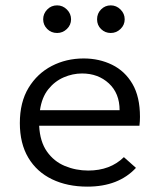

<svg xmlns="http://www.w3.org/2000/svg" viewBox="-20 -686 603 716"><path d="M306 10Q231 10 174 -17.5Q117 -45 85.5 -98Q54 -151 54 -227Q54 -305 86.5 -358.5Q119 -412 173 -440Q227 -468 292 -468Q350 -468 398 -444.5Q446 -421 474 -373Q502 -325 502 -250Q502 -242 501.5 -234Q501 -226 500 -217H126Q129 -158 155 -121Q181 -84 222 -67Q263 -50 309 -50Q391 -50 442 -100L487 -60Q422 10 306 10ZM129 -275H426Q426 -338 386 -375Q346 -412 286 -412Q251 -412 217.5 -397.5Q184 -383 160 -353Q136 -323 129 -275ZM193 -563Q171 -563 156 -578Q141 -593 141 -614Q141 -635 156 -650.5Q171 -666 193 -666Q214 -666 229.5 -650.5Q245 -635 245 -614Q245 -593 229.5 -578Q214 -563 193 -563ZM393 -563Q372 -563 357 -577.5Q342 -592 342 -614Q342 -636 357 -651Q372 -666 393 -666Q414 -666 429.5 -650.5Q445 -635 445 -614Q445 -593 429.5 -578Q414 -563 393 -563Z"/></svg>

Font: Inconsolata SemiExpanded
Style: Regular
Weight: 400
Width: 6
Monospace: yes
Designer: Raph Levien, Cyreal, Brenton Simpson
Foundry: Raph Levien, Cyreal, Google
Version: Version 3.100; ttfautohint (v1.8.4.7-5d5b)